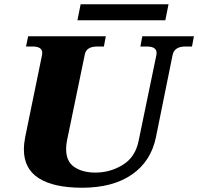

<svg xmlns="http://www.w3.org/2000/svg" viewBox="-20 -870 929 900"><path d="M358 -850H770L755 -775H343ZM92 -169Q92 -196 98 -227L177 -612Q178 -616 178 -622Q178 -652 133 -652H102L112 -700H476L467 -652H436Q383 -652 377 -612L294 -211Q290 -192 290 -171Q290 -113 328.5 -87Q367 -61 427 -61Q497 -61 556 -97.5Q615 -134 630 -211L713 -612Q714 -616 714 -622Q714 -652 668 -652H638L647 -700H889L880 -652H849Q797 -652 789 -612L711 -227Q688 -114 598.5 -52Q509 10 365 10Q232 10 162 -34.5Q92 -79 92 -169Z"/></svg>

Font: Taviraj Black
Style: Italic
Weight: 900
Italic angle: -12°
Designer: Katatrad Team
Foundry: CadsonDemak
Version: Version 1.001